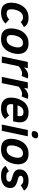

<svg xmlns="http://www.w3.org/2000/svg" viewBox="1484 -2240 771 3780"><g transform="rotate(90 1870.0 -350.5)"><path d="M444.8 -73.2Q425.8 -52.2 402.3 -35.9Q378.9 -19.5 352.1 -8.1Q325.2 3.4 295.9 9.3Q266.6 15.1 235.8 15.1Q180.7 15.1 142.1 1.5Q103.5 -12.2 79.3 -38.8Q55.2 -65.4 44.2 -104.7Q33.2 -144 33.2 -194.8Q33.2 -223.1 39.6 -258.8Q45.9 -294.4 59.8 -331.3Q73.7 -368.2 96.2 -403.3Q118.7 -438.5 150.9 -465.8Q183.1 -493.2 226.1 -510Q269 -526.9 324.2 -526.9Q360.8 -526.9 389.9 -521.2Q418.9 -515.6 442.1 -504.4Q465.3 -493.2 482.9 -476.3Q500.5 -459.5 514.2 -437L410.2 -372.1Q396.5 -395 375.2 -406Q354 -417 317.9 -417Q289.1 -417 266.6 -405.8Q244.1 -394.5 226.8 -376Q209.5 -357.4 197.5 -333.5Q185.5 -309.6 177.7 -284.7Q169.9 -259.8 166.5 -235.4Q163.1 -210.9 163.1 -191.9Q163.1 -169.4 166.7 -151.4Q170.4 -133.3 180.2 -120.8Q189.9 -108.4 206.5 -101.8Q223.1 -95.2 249 -95.2Q282.2 -95.2 310.8 -108.4Q339.4 -121.6 362.8 -146Z M540 -186Q540 -212.4 544.7 -245.6Q549.3 -278.8 560.3 -314.2Q571.3 -349.6 589.4 -384Q607.4 -418.5 634.8 -446.8Q671.4 -485.4 720.2 -506.1Q769 -526.9 838.9 -526.9Q885.3 -526.9 923.1 -513.9Q960.9 -501 987.5 -474.9Q1014.2 -448.7 1028.6 -409.2Q1043 -369.6 1043 -316.9Q1043 -293 1037.6 -260Q1032.2 -227.1 1020.3 -191.7Q1008.3 -156.2 988.5 -121.1Q968.8 -85.9 939.9 -57.1Q919.4 -36.6 898.4 -22.9Q877.4 -9.3 853.5 -0.7Q829.6 7.8 802.2 11.5Q774.9 15.1 741.7 15.1Q687 15.1 648.7 1Q610.4 -13.2 586.2 -39.3Q562 -65.4 551 -102.5Q540 -139.6 540 -186ZM669.9 -184.1Q669.9 -163.1 674.3 -146.5Q678.7 -129.9 688.7 -118.7Q698.7 -107.4 715.1 -101.3Q731.4 -95.2 754.9 -95.2Q786.6 -95.2 810.8 -107.9Q835 -120.6 854 -142.1Q867.2 -157.7 878.4 -179.7Q889.6 -201.7 897.5 -225.3Q905.3 -249 909.7 -272.2Q914.1 -295.4 914.1 -314Q914.1 -363.8 891.8 -390.4Q869.6 -417 823.7 -417Q793 -417 768.6 -403.3Q744.1 -389.6 726.1 -367.2Q713.4 -351.1 702.9 -329.1Q692.4 -307.1 685.1 -282.7Q677.7 -258.3 673.8 -232.9Q669.9 -207.5 669.9 -184.1Z M1475.6 -388.2Q1468.8 -392.1 1456.1 -395.5Q1443.4 -398.9 1426.8 -398.9Q1393.1 -398.9 1358.6 -381.8Q1324.2 -364.7 1284.7 -333L1214.8 0H1091.8L1199.7 -512.2H1322.8L1307.6 -439Q1349.1 -478.5 1387.2 -499.3Q1425.3 -520 1461.9 -520Q1470.7 -520 1480.2 -519Q1489.7 -518.1 1498.3 -516.6Q1506.8 -515.1 1513.7 -513.2Q1520.5 -511.2 1524.9 -508.8Z M1877.4 -388.2Q1870.6 -392.1 1857.9 -395.5Q1845.2 -398.9 1828.6 -398.9Q1794.9 -398.9 1760.5 -381.8Q1726.1 -364.7 1686.5 -333L1616.7 0H1493.7L1601.6 -512.2H1724.6L1709.5 -439Q1751 -478.5 1789.1 -499.3Q1827.1 -520 1863.8 -520Q1872.6 -520 1882.1 -519Q1891.6 -518.1 1900.1 -516.6Q1908.7 -515.1 1915.5 -513.2Q1922.4 -511.2 1926.8 -508.8Z M2034.7 -223.1Q2032.2 -211.9 2031.5 -200.9Q2030.8 -189.9 2030.8 -181.2Q2030.8 -135.7 2053.7 -115.5Q2076.7 -95.2 2120.6 -95.2Q2165 -95.2 2195.8 -107.9Q2226.6 -120.6 2252.4 -144L2322.8 -64Q2303.7 -45.4 2283.4 -30.8Q2263.2 -16.1 2238 -5.9Q2212.9 4.4 2181.6 9.8Q2150.4 15.1 2109.9 15.1Q2053.2 15.1 2013.7 0Q1974.1 -15.1 1949.2 -41.5Q1924.3 -67.9 1913.1 -103.5Q1901.9 -139.2 1901.9 -180.2Q1901.9 -245.1 1921.4 -307.6Q1940.9 -370.1 1980.5 -425.8Q1996.6 -448.2 2017.8 -466.8Q2039.1 -485.4 2065.7 -498.8Q2092.3 -512.2 2124 -519.5Q2155.8 -526.9 2192.9 -526.9Q2244.1 -526.9 2281.2 -515.1Q2318.4 -503.4 2342.5 -480.7Q2366.7 -458 2378.2 -424.8Q2389.6 -391.6 2389.6 -349.1Q2389.6 -338.4 2387.7 -321Q2385.7 -303.7 2382.8 -288.1L2369.6 -223.1ZM2262.7 -310.1Q2265.1 -322.3 2266.4 -332.3Q2267.6 -342.3 2267.6 -352.1Q2267.6 -389.6 2249.8 -408.2Q2231.9 -426.8 2187.5 -426.8Q2153.8 -426.8 2130.6 -415Q2107.4 -403.3 2090.8 -381.8Q2079.6 -367.7 2070.1 -348.6Q2060.5 -329.6 2054.7 -310.1Z M2432.6 0 2540.5 -512.2H2663.6L2555.7 0ZM2560.5 -634.8Q2560.5 -645 2564 -658.9Q2567.4 -672.9 2576.4 -685.5Q2585.4 -698.2 2601.6 -707Q2617.7 -715.8 2642.6 -715.8Q2675.8 -715.8 2689.7 -703.6Q2703.6 -691.4 2703.6 -669.9Q2703.6 -658.2 2699.7 -643.8Q2695.8 -629.4 2686.3 -616.9Q2676.8 -604.5 2660.9 -596.2Q2645 -587.9 2620.6 -587.9Q2603.5 -587.9 2591.8 -591.1Q2580.1 -594.2 2573.2 -600.3Q2566.4 -606.4 2563.5 -615.2Q2560.5 -624 2560.5 -634.8Z M2712.9 -186Q2712.9 -212.4 2717.5 -245.6Q2722.2 -278.8 2733.2 -314.2Q2744.1 -349.6 2762.2 -384Q2780.3 -418.5 2807.6 -446.8Q2844.2 -485.4 2893.1 -506.1Q2941.9 -526.9 3011.7 -526.9Q3058.1 -526.9 3095.9 -513.9Q3133.8 -501 3160.4 -474.9Q3187 -448.7 3201.4 -409.2Q3215.8 -369.6 3215.8 -316.9Q3215.8 -293 3210.4 -260Q3205.1 -227.1 3193.1 -191.7Q3181.2 -156.2 3161.4 -121.1Q3141.6 -85.9 3112.8 -57.1Q3092.3 -36.6 3071.3 -22.9Q3050.3 -9.3 3026.4 -0.7Q3002.4 7.8 2975.1 11.5Q2947.8 15.1 2914.6 15.1Q2859.9 15.1 2821.5 1Q2783.2 -13.2 2759 -39.3Q2734.9 -65.4 2723.9 -102.5Q2712.9 -139.6 2712.9 -186ZM2842.8 -184.1Q2842.8 -163.1 2847.2 -146.5Q2851.6 -129.9 2861.6 -118.7Q2871.6 -107.4 2887.9 -101.3Q2904.3 -95.2 2927.7 -95.2Q2959.5 -95.2 2983.6 -107.9Q3007.8 -120.6 3026.9 -142.1Q3040 -157.7 3051.3 -179.7Q3062.5 -201.7 3070.3 -225.3Q3078.1 -249 3082.5 -272.2Q3086.9 -295.4 3086.9 -314Q3086.9 -363.8 3064.7 -390.4Q3042.5 -417 2996.6 -417Q2965.8 -417 2941.4 -403.3Q2917 -389.6 2898.9 -367.2Q2886.2 -351.1 2875.7 -329.1Q2865.2 -307.1 2857.9 -282.7Q2850.6 -258.3 2846.7 -232.9Q2842.8 -207.5 2842.8 -184.1Z M3351.6 -140.1Q3360.4 -124.5 3371.3 -114.5Q3382.3 -104.5 3395.5 -98.6Q3408.7 -92.8 3423.8 -90.3Q3439 -87.9 3455.6 -87.9Q3508.8 -87.9 3532.7 -103.5Q3556.6 -119.1 3556.6 -144Q3556.6 -154.3 3553.5 -162.4Q3550.3 -170.4 3540.5 -177.7Q3530.8 -185.1 3512.5 -192.1Q3494.1 -199.2 3464.4 -207Q3420.9 -218.3 3392.3 -232.2Q3363.8 -246.1 3346.7 -263.9Q3329.6 -281.7 3322.5 -304.2Q3315.4 -326.7 3315.4 -355Q3315.4 -389.2 3329.6 -420.4Q3343.8 -451.7 3371.6 -475.3Q3399.4 -499 3440.9 -512.9Q3482.4 -526.9 3537.6 -526.9Q3605 -526.9 3652.6 -506.1Q3700.2 -485.4 3733.4 -439L3627.4 -372.1Q3614.7 -396 3588.4 -409.9Q3562 -423.8 3525.4 -423.8Q3502.9 -423.8 3487.1 -418.9Q3471.2 -414.1 3460.9 -406.7Q3450.7 -399.4 3446 -390.9Q3441.4 -382.3 3441.4 -375Q3441.4 -364.3 3444.1 -356Q3446.8 -347.7 3455.1 -340.6Q3463.4 -333.5 3478.3 -327.4Q3493.2 -321.3 3517.6 -314.9Q3564.9 -302.7 3596.7 -288.3Q3628.4 -273.9 3647.5 -255.9Q3666.5 -237.8 3674.6 -215.1Q3682.6 -192.4 3682.6 -163.1Q3682.6 -125 3667.5 -92.5Q3652.3 -60.1 3622.8 -36.1Q3593.3 -12.2 3549.6 1.5Q3505.9 15.1 3448.7 15.1Q3405.8 15.1 3373.8 9.3Q3341.8 3.4 3317.9 -7.8Q3293.9 -19 3276.6 -35.6Q3259.3 -52.2 3245.6 -74.2Z"/></g></svg>

Font: Clear Sans
Style: Bold Italic
Weight: 700
Italic angle: -12°
Foundry: Intel Corporation
Version: Version 1.00